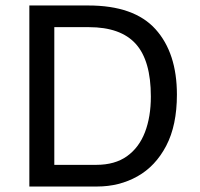

<svg xmlns="http://www.w3.org/2000/svg" viewBox="-20 -680 728 700"><path d="M87 0V-660H302Q469 -660 547 -573.5Q625 -487 625 -335Q625 -223 586 -148.5Q547 -74 481 -37Q415 0 334 0ZM304 -581H178V-79H331Q399 -79 443 -110.5Q487 -142 508.5 -198Q530 -254 530 -328Q530 -459 475 -520Q420 -581 304 -581Z"/></svg>

Font: Bricolage Grotesque 12pt
Style: Regular
Weight: 400
Designer: Mathieu Triay
Foundry: Atelier Triay
Version: Version 1.001; ttfautohint (v1.8.4.7-5d5b);gftools[0.9.33.de